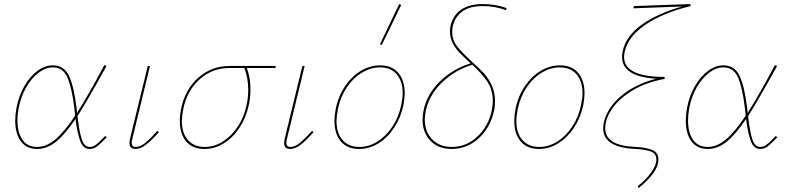

<svg xmlns="http://www.w3.org/2000/svg" viewBox="-20 -731 3885 946"><path d="M506 -55Q477 -24 459.5 -10.5Q442 3 422 3Q390 3 375.5 -35.5Q361 -74 352 -145Q301 -69 256.5 -33Q212 3 163 3Q111 3 83 -34.5Q55 -72 55 -136Q55 -166 61 -199Q72 -258 99.5 -306Q127 -354 164 -381.5Q201 -409 241 -409Q296 -409 320.5 -356Q345 -303 357 -200L360 -175Q414 -260 494 -410L505 -406Q407 -229 362 -159Q370 -85 382.5 -46Q395 -7 422 -7Q438 -7 452 -17.5Q466 -28 479 -41.5Q492 -55 498 -61ZM350 -161Q348 -187 346 -200Q334 -298 312.5 -348.5Q291 -399 240 -399Q205 -399 170.5 -373Q136 -347 109.5 -301.5Q83 -256 72 -198Q66 -167 66 -137Q66 -78 90.5 -42.5Q115 -7 163 -7Q208 -7 252.5 -44Q297 -81 350 -161Z M618 -26Q618 -36 621 -49L708 -406H719L632 -47Q629 -37 629 -28Q629 -7 650 -7Q671 -7 695.5 -27Q720 -47 755 -86L763 -80Q727 -39 699.5 -18Q672 3 647 3Q618 3 618 -26Z M1337 -396H1196Q1214 -349 1214 -292Q1214 -250 1206 -214Q1193 -152 1160.5 -102.5Q1128 -53 1083 -25Q1038 3 987 3Q929 3 897.5 -34Q866 -71 866 -135Q866 -163 872 -194Q892 -291 957.5 -348.5Q1023 -406 1111 -406H1339ZM1203 -289Q1203 -346 1184 -396H1110Q1027 -396 964.5 -341Q902 -286 883 -194Q876 -157 876 -135Q876 -75 906 -41Q936 -7 989 -7Q1036 -7 1078.5 -34Q1121 -61 1152 -108Q1183 -155 1195 -214Q1203 -249 1203 -289Z M1380 -26Q1380 -36 1383 -49L1470 -406H1481L1394 -47Q1391 -37 1391 -28Q1391 -7 1412 -7Q1433 -7 1457.5 -27Q1482 -47 1517 -86L1525 -80Q1489 -39 1461.5 -18Q1434 3 1409 3Q1380 3 1380 -26Z M1628 -135Q1628 -163 1634 -194Q1647 -258 1680.5 -307Q1714 -356 1759 -382.5Q1804 -409 1853 -409Q1911 -409 1942.5 -372Q1974 -335 1974 -272Q1974 -246 1968 -214Q1955 -152 1922.5 -102.5Q1890 -53 1845 -25Q1800 3 1749 3Q1691 3 1659.5 -34Q1628 -71 1628 -135ZM1957 -214Q1964 -249 1964 -272Q1964 -330 1935 -364.5Q1906 -399 1852 -399Q1807 -399 1764 -373.5Q1721 -348 1689.5 -301.5Q1658 -255 1645 -194Q1638 -157 1638 -135Q1638 -75 1668 -41Q1698 -7 1751 -7Q1798 -7 1840.5 -34Q1883 -61 1914 -108Q1945 -155 1957 -214ZM1852 -513 1947 -711 1957 -707 1861 -509Z M2211 -602Q2208 -589 2208 -575Q2208 -535 2231 -504.5Q2254 -474 2302 -430Q2340 -396 2363.5 -370.5Q2387 -345 2403 -310.5Q2419 -276 2419 -233Q2419 -205 2414 -184Q2396 -103 2339 -50Q2282 3 2205 3Q2139 3 2100.5 -37.5Q2062 -78 2062 -141Q2062 -160 2067 -187Q2083 -266 2146 -328.5Q2209 -391 2299 -419Q2264 -451 2244 -471.5Q2224 -492 2210.5 -518.5Q2197 -545 2197 -575Q2197 -589 2200 -604Q2211 -654 2251 -682.5Q2291 -711 2359 -711Q2421 -711 2477 -691L2472 -681Q2420 -701 2358 -701Q2293 -701 2257 -674Q2221 -647 2211 -602ZM2408 -233Q2408 -287 2382 -327Q2356 -367 2307 -412Q2222 -386 2158.5 -325Q2095 -264 2078 -186Q2073 -161 2073 -143Q2073 -83 2109 -45Q2145 -7 2206 -7Q2278 -7 2332.5 -58.5Q2387 -110 2403 -187Q2408 -215 2408 -233Z M2514 -135Q2514 -163 2520 -194Q2533 -258 2566.5 -307Q2600 -356 2645 -382.5Q2690 -409 2739 -409Q2797 -409 2828.5 -372Q2860 -335 2860 -272Q2860 -246 2854 -214Q2841 -152 2808.5 -102.5Q2776 -53 2731 -25Q2686 3 2635 3Q2577 3 2545.5 -34Q2514 -71 2514 -135ZM2843 -214Q2850 -249 2850 -272Q2850 -330 2821 -364.5Q2792 -399 2738 -399Q2693 -399 2650 -373.5Q2607 -348 2575.5 -301.5Q2544 -255 2531 -194Q2524 -157 2524 -135Q2524 -75 2554 -41Q2584 -7 2637 -7Q2684 -7 2726.5 -34Q2769 -61 2800 -108Q2831 -155 2843 -214Z M3058 -476Q3055 -463 3055 -450Q3055 -352 3255 -352L3254 -342Q3164 -326 3097.5 -286Q3031 -246 2996.5 -196Q2962 -146 2962 -99Q2962 -56 2999 -33Q3036 -10 3114 -7Q3161 -5 3192.5 7.5Q3224 20 3224 55Q3224 117 3127 195L3122 187Q3165 152 3189.5 117Q3214 82 3214 56Q3214 25 3185.5 15Q3157 5 3112 3Q2952 -4 2952 -98Q2952 -143 2982 -192Q3012 -241 3071.5 -281.5Q3131 -322 3213 -343Q3045 -354 3045 -450Q3045 -463 3048 -478Q3063 -552 3140 -608Q3217 -664 3341 -699L3101 -690L3103 -701L3382 -711V-701Q3244 -667 3159 -608.5Q3074 -550 3058 -476Z M3810 -55Q3781 -24 3763.5 -10.5Q3746 3 3726 3Q3694 3 3679.5 -35.5Q3665 -74 3656 -145Q3605 -69 3560.5 -33Q3516 3 3467 3Q3415 3 3387 -34.5Q3359 -72 3359 -136Q3359 -166 3365 -199Q3376 -258 3403.5 -306Q3431 -354 3468 -381.5Q3505 -409 3545 -409Q3600 -409 3624.5 -356Q3649 -303 3661 -200L3664 -175Q3718 -260 3798 -410L3809 -406Q3711 -229 3666 -159Q3674 -85 3686.5 -46Q3699 -7 3726 -7Q3742 -7 3756 -17.5Q3770 -28 3783 -41.5Q3796 -55 3802 -61ZM3654 -161Q3652 -187 3650 -200Q3638 -298 3616.5 -348.5Q3595 -399 3544 -399Q3509 -399 3474.5 -373Q3440 -347 3413.5 -301.5Q3387 -256 3376 -198Q3370 -167 3370 -137Q3370 -78 3394.5 -42.5Q3419 -7 3467 -7Q3512 -7 3556.5 -44Q3601 -81 3654 -161Z"/></svg>

Font: Ysabeau Hairline
Style: Italic
Weight: 100
Italic angle: -12°
Designer: Christian Thalmann (Catharsis Fonts)
Version: Version 0.003